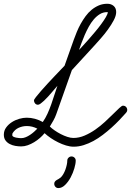

<svg xmlns="http://www.w3.org/2000/svg" viewBox="-20 -753 682 999"><path d="M619.6 -203.1Q629.9 -203.1 636 -196.5Q642.1 -189.9 642.1 -180.2Q642.1 -173.3 636.2 -166.5Q620.1 -148.4 601.1 -128.4Q582 -108.4 560.3 -88.9Q538.6 -69.3 514.9 -51.3Q491.2 -33.2 466.1 -19.5Q440.9 -5.9 415 2.2Q389.2 10.3 363.3 10.3Q344.2 10.3 323.5 3.9Q302.7 -2.4 282.5 -12.5Q262.2 -22.5 243.9 -34.9Q225.6 -47.4 211.9 -60.1Q201.7 -47.4 187.7 -35.2Q173.8 -22.9 157.7 -13.2Q141.6 -3.4 124.5 2.7Q107.4 8.8 90.3 8.8Q75.7 8.8 59.8 6.1Q43.9 3.4 30.5 -3.7Q17.1 -10.7 8.5 -22.5Q0 -34.2 0 -52.2Q0 -73.2 12 -89.6Q23.9 -106 41.7 -117.4Q59.6 -128.9 80.3 -134.8Q101.1 -140.6 118.7 -140.6Q140.6 -140.6 162.1 -134.8Q183.6 -128.9 202.6 -118.2Q216.3 -137.7 227.1 -161.4Q237.8 -185.1 246.6 -210Q255.4 -234.9 263.2 -259.8Q271 -284.7 278.8 -306.6Q274.4 -301.8 266.8 -292.7Q259.3 -283.7 249.8 -272.7Q240.2 -261.7 230 -250.2Q219.7 -238.8 209.7 -229.5Q199.7 -220.2 191.4 -214.1Q183.1 -208 177.7 -208Q168.5 -208 162.6 -214.8Q156.7 -221.7 156.7 -230.5Q156.7 -234.9 167.2 -248.3Q177.7 -261.7 193.6 -280Q209.5 -298.3 228.8 -319.1Q248 -339.8 265.6 -358.4Q283.2 -377 297.1 -391.4Q311 -405.8 315.9 -411.1L364.3 -547.4Q371.1 -566.4 379.9 -587.6Q388.7 -608.9 400.1 -629.4Q411.6 -649.9 425.5 -668.9Q439.5 -688 456.8 -702.1Q474.1 -716.3 494.4 -724.9Q514.6 -733.4 538.6 -733.4Q558.1 -733.4 571.3 -722.2Q584.5 -710.9 584.5 -690.4Q584.5 -671.4 571.8 -647.5Q559.1 -623.5 541.5 -599.4Q523.9 -575.2 504.9 -553.7Q485.8 -532.2 473.6 -518.6L354 -388.2L272.5 -158.2Q266.6 -141.6 257.6 -125.7Q248.5 -109.9 239.3 -94.7Q249 -85 264.2 -74.5Q279.3 -64 296.4 -55.2Q313.5 -46.4 330.6 -40.8Q347.7 -35.2 361.8 -35.2Q391.1 -35.2 420.2 -47.6Q449.2 -60.1 475.8 -78.6Q502.4 -97.2 526.1 -119.1Q549.8 -141.1 568.6 -159.7Q587.4 -178.2 600.6 -190.7Q613.8 -203.1 619.6 -203.1ZM352.1 61Q360.8 61 367.4 67.1Q374 73.2 374 82.5Q374 98.6 366.9 122.8Q359.9 147 347.7 169.9Q335.4 192.9 318.8 209.2Q302.2 225.6 283.7 225.6Q274.4 225.6 268.3 219Q262.2 212.4 262.2 203.1Q262.2 196.3 265.9 191.7Q269.5 187 274.9 183.8Q280.3 180.7 285.9 177.5Q291.5 174.3 295.9 170.4Q303.2 163.6 309.6 152.6Q315.9 141.6 320.3 129.4Q324.7 117.2 327.4 104.7Q330.1 92.3 330.1 82.5Q330.1 73.7 336.7 67.4Q343.3 61 352.1 61ZM391.1 -493.2Q397.5 -500 411.1 -514.6Q424.8 -529.3 441.2 -548.1Q457.5 -566.9 475.1 -587.6Q492.7 -608.4 507.1 -628.2Q521.5 -647.9 531 -664.1Q540.5 -680.2 541 -689.9H537.1Q516.6 -689.9 499.5 -679.4Q482.4 -668.9 468 -652.1Q453.6 -635.3 441.9 -614Q430.2 -592.8 420.7 -570.8Q411.1 -548.8 403.8 -528.6Q396.5 -508.3 391.1 -493.2ZM174.3 -83.5Q147.9 -97.2 119.6 -97.2Q97.2 -97.2 77.1 -88.1Q57.1 -79.1 44.9 -59.1Q44.4 -56.6 44.2 -54.4Q43.9 -52.2 43.9 -49.8Q43.9 -44.4 50 -41.5Q56.2 -38.6 64 -36.9Q71.8 -35.2 79.3 -34.7Q86.9 -34.2 90.3 -34.2Q102.1 -34.2 113.8 -39.1Q125.5 -43.9 136.5 -51.3Q147.5 -58.6 157 -67.1Q166.5 -75.7 174.3 -83.5Z"/></svg>

Font: Helvetia Verbundene
Style: Regular
Weight: 400
Designer: Peter Wiegel, original typeface by Carl Albert Fahrenwaldt 1901
Foundry: Peter Wiegel
Version: Version 2.000